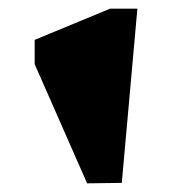

<svg xmlns="http://www.w3.org/2000/svg" viewBox="-20 -806 397 443"><path d="M181 -383 60 -658V-714L234 -786H297L261 -384Z"/></svg>

Font: InknutAntiqua
Style: Bold
Weight: 700
Designer: Claus Eggers Srensen
Foundry: Claus Eggers Srensen
Version: Version 1.000; ttfautohint (v1.2) -l 7 -r 28 -G 50 -x 13 -D 